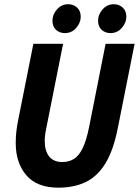

<svg xmlns="http://www.w3.org/2000/svg" viewBox="-20 -854 641 886"><path d="M249.3 12Q150.8 12 101.7 -45.1Q52.6 -102.2 52.6 -193.2Q52.6 -221.4 55.4 -247Q58.2 -272.6 63.9 -299.9L134 -651.8H271.1L198 -284.8Q193.7 -264.1 190 -244.1Q186.4 -224.1 186.4 -204.5Q186.4 -157.1 207.1 -131.7Q227.8 -106.3 267.3 -106.3Q297.9 -106.3 321 -120.5Q344 -134.6 361.4 -170.1Q378.8 -205.6 391.5 -269.3L467.3 -651.8H601.1L523.3 -261.3Q502.8 -159 466.1 -99.4Q429.4 -39.8 375.5 -13.9Q321.5 12 249.3 12ZM279.3 -701.3Q254.9 -701.3 238.4 -716.5Q222 -731.8 222 -758.6Q222 -786.3 242.7 -810.4Q263.4 -834.5 295.2 -834.5Q318.7 -834.5 335.6 -819.3Q352.5 -804 352.5 -776.8Q352.5 -749.5 331.8 -725.4Q311.1 -701.3 279.3 -701.3ZM489.8 -701.3Q465.4 -701.3 448.9 -716.5Q432.5 -731.8 432.5 -758.6Q432.5 -786.3 453.2 -810.4Q473.9 -834.5 505.7 -834.5Q529.2 -834.5 546.1 -819.3Q563 -804 563 -776.8Q563 -749.5 542.3 -725.4Q521.6 -701.3 489.8 -701.3Z"/></svg>

Font: SourceCodeVF
Style: Italic
Weight: 200
Italic angle: -11°
Monospace: yes
Designer: Paul D. Hunt, Teo Tuominen
Foundry: Adobe
Version: Version 1.026;hotconv 1.1.0;makeotfexe 2.6.0